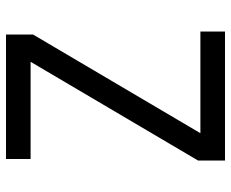

<svg xmlns="http://www.w3.org/2000/svg" viewBox="-85 -685 770 640"><g transform="rotate(-90 300.0 -365.0)"><path d="M85 0V-90L414 -648H90V-730H505V-640L176 -82H515V0Z"/></g></svg>

Font: JetBrainsMono NF
Style: Regular
Weight: 400
Designer: Philipp Nurullin, Konstantin Bulenkov
Foundry: JetBrains
Version: Version 2.251; ttfautohint (v1.8.3);Nerd Fonts 2.2.2